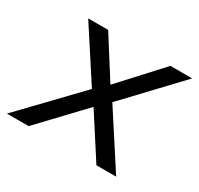

<svg xmlns="http://www.w3.org/2000/svg" viewBox="-131 -622 786 758"><g transform="rotate(30 262.0 -243.0)"><path d="M-20 0 222 -252 70 -486H161L277 -303L445 -486H544L318 -247L478 0H388L263 -194L79 0Z"/></g></svg>

Font: Nunito Sans
Style: Italic
Weight: 400
Italic angle: -9°
Designer: Vernon Adams
Foundry: Vernon Adams
Version: Version 3.006; ttfautohint (v1.8.3)